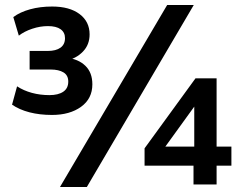

<svg xmlns="http://www.w3.org/2000/svg" viewBox="-20 -735 954 765"><path d="M187 -277Q138 -277 97.5 -287.5Q57 -298 28 -318L48 -391Q74 -374 107 -365Q140 -356 177 -356Q212 -356 232 -369.5Q252 -383 252 -410Q252 -435 233 -446.5Q214 -458 182 -458H98V-532H170Q203 -532 221 -545Q239 -558 239 -583Q239 -606 221.5 -618.5Q204 -631 171 -631Q140 -631 108.5 -620.5Q77 -610 55 -593L33 -667Q60 -687 100 -698Q140 -709 188 -709Q257 -709 297 -679Q337 -649 337 -598Q337 -557 310.5 -529.5Q284 -502 245 -494V-505Q292 -500 320 -473Q348 -446 348 -399Q348 -342 303 -309.5Q258 -277 187 -277ZM326 10H219L646 -715H752ZM751 0V-75H556V-144L759 -423H843V-151H902V-75H843V0ZM754 -151V-324H764L628 -136V-151Z"/></svg>

Font: Mulish ExtraLight
Style: Bold
Weight: 700
Version: Version 3.603